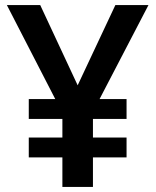

<svg xmlns="http://www.w3.org/2000/svg" viewBox="-20 -734 612 754"><path d="M285 -399 433 -714H563L371 -345H477V-267H345V-194H477V-116H345V0H225V-116H93V-194H225V-267H93V-345H197L7 -714H138Z"/></svg>

Font: Noto Sans Ethiopic SemiBold
Style: Regular
Weight: 600
Designer: Monotype Design Team
Foundry: Monotype Imaging Inc.
Version: Version 2.102; ttfautohint (v1.8.4.7-5d5b)